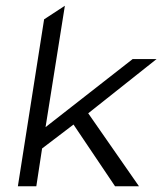

<svg xmlns="http://www.w3.org/2000/svg" viewBox="-20 -656 563 666"><path d="M106 -10 126 -141 235 -224 379 -10H462L286 -263L523 -451H440L138 -215L205 -636L133 -589L42 -10Z"/></svg>

Font: Charger Pro
Style: LitObl
Weight: 300
Designer: Jasper
Foundry: Cannot Into Space Fonts
Version: Version 1.09